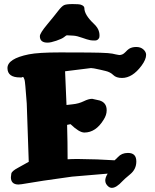

<svg xmlns="http://www.w3.org/2000/svg" viewBox="-20 -905 748 929"><path d="M210 -698.7Q172.9 -698.7 172.9 -730Q172.9 -744.1 208.3 -786.6Q243.7 -829.1 261.2 -852.1Q278.8 -875 290 -880.1Q301.3 -885.3 331.5 -885.3Q361.8 -885.3 371.1 -882.3Q388.2 -876.5 388.2 -865.7Q388.2 -833.5 433.6 -790.5Q455.1 -770.5 459.5 -750Q461.4 -741.2 461.4 -735.4Q461.4 -734.4 461.4 -732.9Q461.4 -726.6 460 -722.2Q453.6 -709 439.9 -709Q439.9 -709 439.5 -709Q424.8 -709 417 -710.4Q401.9 -713.4 377.7 -722.2Q353.5 -731 336.9 -732.4Q318.4 -733.9 309.6 -733.9Q307.6 -733.9 305.7 -733.9Q303.2 -733.9 302.2 -733.9Q299.3 -732.9 289.6 -725.1Q279.8 -717.3 252.7 -708Q225.6 -698.7 210 -698.7ZM501 -64.9 328.1 -50.3Q259.3 -40.5 190.4 -30.8L84.5 -13.7Q76.2 -12.2 68.8 -12.2Q32.7 -12.7 32.7 -47.4Q32.7 -51.8 34.7 -64.5Q36.6 -77.1 67.4 -93.3L119.1 -122.1L109.4 -404.8Q101.6 -511.7 98.9 -518.6Q96.2 -525.4 95 -528.1Q93.8 -530.8 93.3 -531.7L86.9 -532.2L85.4 -530.3H76.7Q16.6 -530.3 16.1 -575.2V-575.7Q16.1 -621.1 119.6 -642.1Q166 -651.4 271 -651.4Q376 -651.4 408.2 -650.9Q440.4 -650.4 464.8 -649.9Q509.3 -648.4 523.4 -645.5Q534.2 -643.1 541 -641.6Q553.7 -638.7 557.1 -638.7Q573.2 -638.7 585.4 -651.6Q597.7 -664.6 604.5 -668.9Q618.7 -677.7 639.6 -677.7Q660.6 -677.7 673.8 -665.8Q687 -653.8 687 -639.6Q687 -617.2 664.6 -586.9Q620.6 -527.8 570.3 -527.8Q542.5 -527.8 528.1 -542Q513.7 -556.2 491.2 -561.5Q468.8 -566.9 464.1 -567.9Q459.5 -568.8 455.1 -569.8Q450.7 -570.8 447 -571.5Q443.4 -572.3 439.9 -573Q436.5 -573.7 433.6 -574.2Q430.7 -574.7 428.2 -574.7Q423.3 -575.2 420.4 -575.7L294.9 -560.1Q298.8 -478.5 301.8 -397Q314.9 -398.4 331.5 -400.4Q360.8 -403.3 384.8 -415Q408.7 -426.8 424.8 -426.8H426.3L461.9 -418.9Q496.1 -408.2 496.1 -372.1Q496.1 -371.6 496.1 -370.6Q496.1 -348.6 481.4 -325.7Q443.4 -263.7 388.2 -263.7Q363.3 -263.7 321.3 -304.2L304.7 -300.8Q307.1 -217.3 307.1 -134.3Q327.6 -135.7 351.6 -135.7Q354.5 -135.7 357.9 -135.7Q454.1 -134.8 534.7 -129.4Q540.5 -134.3 550.8 -145Q568.8 -165 598.6 -165H599.6Q639.6 -165 639.6 -124V-123.5Q639.6 -86.4 610.1 -62Q580.6 -37.6 572.8 -28.8Q543 3.9 521.5 3.9Q512.2 3.9 504.9 -2Q489.7 -14.2 489.3 -31.2Q489.3 -46.4 501 -64.9Z"/></svg>

Font: Drukaatie burti
Style: Heavy
Weight: 800
Version: Version 0.14